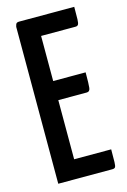

<svg xmlns="http://www.w3.org/2000/svg" viewBox="-110 -753 533 806"><g transform="rotate(-15 157.0 -350.0)"><path d="M40 0V-682Q40 -682 42.5 -691Q45 -700 57 -700H297Q297 -663 296.5 -646Q296 -629 292.5 -623.5Q289 -618 281 -618H131V-82H292Q292 -44 291.5 -26.5Q291 -9 287.5 -4.5Q284 0 275 0ZM50 -339V-422H272Q272 -370 270 -354.5Q268 -339 255 -339Z"/></g></svg>

Font: Yanone Kaffeesatz Medium
Style: Regular
Weight: 500
Designer: Yanone (Cyrillic: Daniel Pouzeot, Huerta Tipografica, and Cyreal)
Foundry: Yanone
Version: Version 2.003